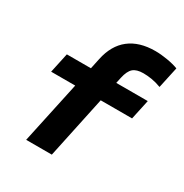

<svg xmlns="http://www.w3.org/2000/svg" viewBox="-177 -912 1005 1050"><g transform="rotate(30 325.0 -387.0)"><path d="M134 0 218 -391H66L93 -516H245L259 -582Q279 -677 341 -725.5Q403 -774 504 -774Q539 -774 580.5 -767Q622 -760 650 -749L621 -615Q589 -627 561 -631.5Q533 -636 508 -636Q465 -636 444 -617.5Q423 -599 413 -553L405 -516H604L577 -391H379L296 0Z"/></g></svg>

Font: Red Hat Mono
Style: Italic
Weight: 300
Italic angle: -12°
Monospace: yes
Designer: Pentagram, MCKL
Foundry: Pentagram, MCKL
Version: Version 1.023